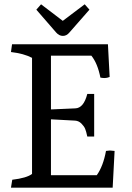

<svg xmlns="http://www.w3.org/2000/svg" viewBox="-20 -873 615 893"><path d="M490 -515Q477 -510 467 -510Q457 -510 447 -512Q434 -578 405 -614H217V-364L330 -369Q369 -370 386 -436H418V-238H386Q381 -262 376 -274Q371 -286 358.5 -298.5Q346 -311 329 -312L217 -318V-58H430Q460 -100 473 -171Q485 -173 491 -173Q497 -173 513 -171L504 0H31L37 -37Q104 -45 129 -64V-604Q91 -624 31 -631Q35 -655 36 -667H482ZM303 -722Q290 -706 272.5 -706Q255 -706 241 -722L149 -828L171 -853L272 -776L374 -853L396 -828Z"/></svg>

Font: Caladea
Style: Regular
Weight: 400
Designer: Carolina Giovagnoli and Andres Torresi
Foundry: Carolina Giovagnoli and Andres Torresi
Version: Version 1.002